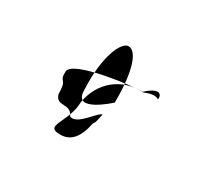

<svg xmlns="http://www.w3.org/2000/svg" viewBox="-78 -546 604 558"><g transform="rotate(30 224.5 -267.0)"><path d="M92 -275C102 -312 279 -334 316 -334C350 -366 368 -358 365 -337C354 -344 337 -341 318 -333C246 -338 187 -291 175 -218C174 -149 112 -106 170 -106C206 -106 226 -132 236 -181C244 -190 244 -207 248 -218C233 -218 198 -154 169 -166C152 -203 118 -168 107 -206C107 -262 90 -232 92 -275ZM166 -253C166 -178 261 -266 261 -266C262 -374 241 -428 214 -428C191 -428 160 -366 166 -253Z"/></g></svg>

Font: Zinc
Style: Regular
Weight: 400
Version: Version 1